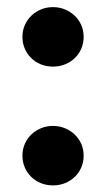

<svg xmlns="http://www.w3.org/2000/svg" viewBox="-20 -526 305 552"><path d="M44.5 0ZM44.5 -78.5Q44.5 -96.5 51.2 -112Q58 -127.5 69.8 -139Q81.5 -150.5 97.5 -157.2Q113.5 -164 132.5 -164Q151 -164 167 -157.2Q183 -150.5 195 -139Q207 -127.5 213.8 -112Q220.5 -96.5 220.5 -78.5Q220.5 -60.5 213.8 -44.8Q207 -29 195 -17.5Q183 -6 167 0.5Q151 7 132.5 7Q113.5 7 97.5 0.5Q81.5 -6 69.8 -17.5Q58 -29 51.2 -44.8Q44.5 -60.5 44.5 -78.5ZM44.5 -420Q44.5 -438 51.2 -453.5Q58 -469 69.8 -480.5Q81.5 -492 97.5 -498.8Q113.5 -505.5 132.5 -505.5Q151 -505.5 167 -498.8Q183 -492 195 -480.5Q207 -469 213.8 -453.5Q220.5 -438 220.5 -420Q220.5 -402 213.8 -386.2Q207 -370.5 195 -359Q183 -347.5 167 -341Q151 -334.5 132.5 -334.5Q113.5 -334.5 97.5 -341Q81.5 -347.5 69.8 -359Q58 -370.5 51.2 -386.2Q44.5 -402 44.5 -420Z"/></svg>

Font: Lato Black
Style: Regular
Weight: 900
Designer: Lukasz Dziedzic
Foundry: tyPoland Lukasz Dziedzic
Version: Version 2.007; 2014-02-27